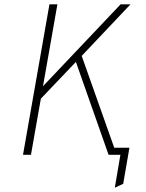

<svg xmlns="http://www.w3.org/2000/svg" viewBox="-20 -720 680 893"><path d="M514 153 540 0H489L495 -33H582L553 135ZM87 0 210 -700H247L180 -319L541 -700H587L360 -460L523 0H485L333 -432L170 -261L124 0Z"/></svg>

Font: Overpass Thin
Style: Italic
Weight: 250
Italic angle: -10°
Designer: Delve Withrington, Dave Bailey, Thomas Jockin
Foundry: Delve Fonts LLC
Version: Version 4.000